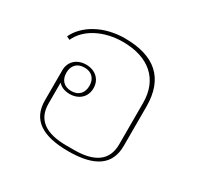

<svg xmlns="http://www.w3.org/2000/svg" viewBox="-126 -694 875 852"><g transform="rotate(30 312.0 -268.0)"><path d="M317 12C453 12 519 -35 519 -132V-333C519 -478 438 -548 286 -548C179 -548 91 -498 58 -427L75 -419C107 -490 193 -530 286 -530C418 -530 498 -461 498 -340V-127C498 -44 440 -6 338 -6H296C194 -6 136 -44 136 -127V-235C149 -220 169 -211 195 -211C241 -211 275 -240 275 -286C275 -332 241 -361 195 -361C149 -361 115 -332 115 -286V-132C115 -35 181 12 317 12ZM195 -226C156 -226 136 -251 136 -286C136 -321 156 -346 195 -346C234 -346 254 -321 254 -286C254 -251 234 -226 195 -226Z"/></g></svg>

Font: IBM Plex Thai Looped Thin
Style: Regular
Weight: 100
Designer: Mike Abbink, Paul van der Laan, Pieter van Rosmalen, Ben Mitchell, Mark Frömberg
Foundry: Bold Monday
Version: Version 1.0